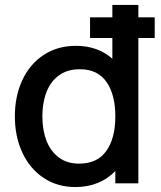

<svg xmlns="http://www.w3.org/2000/svg" viewBox="-20 -740 648 775"><path d="M604.5 -670V-586.5H538.5V0H445.5V-49.5Q415.5 -18.5 375 -1.8Q334.5 15 284.5 15Q211 15 155.5 -22.2Q100 -59.5 70 -124.5Q40 -189.5 40 -270.5Q40 -352 70.2 -416.8Q100.5 -481.5 156.2 -518.2Q212 -555 286.5 -555Q374.5 -555 433.5 -503V-586.5H343.5V-670H433.5V-720H538.5V-670ZM445.5 -270.5Q445.5 -358 409.8 -409.2Q374 -460.5 302.5 -460.5Q252 -460.5 218 -435.8Q184 -411 167.5 -368Q151 -325 151 -270.5Q151 -215.5 167.5 -172.5Q184 -129.5 217.2 -104.5Q250.5 -79.5 299 -79.5Q373 -79.5 409.2 -130.8Q445.5 -182 445.5 -270.5Z"/></svg>

Font: Hauora SemiBold
Style: Regular
Weight: 600
Designer: Wayne Shih
Foundry: WCYS
Version: Version 1.001